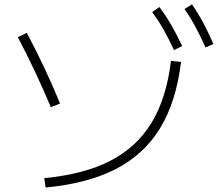

<svg xmlns="http://www.w3.org/2000/svg" viewBox="-20 -838 978 857"><path d="M743.2 -566.4 788.1 -561.5Q766.6 -384.3 695.1 -266.6Q623.5 -148.9 497.3 -83.7Q371.1 -18.6 183.6 -1L177.7 -43Q354.5 -59.6 472.2 -120.1Q589.8 -180.7 656.5 -290.3Q723.1 -399.9 743.2 -566.4ZM59.6 -671.9 99.6 -691.4Q182.6 -535.6 248 -376L207 -359.4Q137.2 -525.4 59.6 -671.9ZM659.2 -784.2 691.4 -806.6Q720.7 -767.6 744.6 -726.1Q768.6 -684.6 793 -632.8L756.8 -614.3Q731.4 -668.5 708.7 -708.3Q686 -748 659.2 -784.2ZM803.7 -797.9 836.9 -818.4Q864.3 -778.8 887 -736.6Q909.7 -694.3 932.6 -641.6L897.5 -626Q872.6 -681.2 850.6 -721.7Q828.6 -762.2 803.7 -797.9Z"/></svg>

Font: Pretendard ExtraLight
Style: Regular
Weight: 200
Designer: Base glyphs from Inter by Rasmus Andersson; Hangeul glyphs from Noto Sans CJK(Source Han Sans) by Jang Soo-young and Kan
Foundry: Kil Hyung-jin
Version: Version 1.309